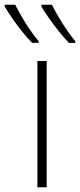

<svg xmlns="http://www.w3.org/2000/svg" viewBox="-74 -786 336 806"><path d="M122 0H83V-530H122ZM144 -766Q155 -744 171.5 -715.5Q188 -687 207 -659.5Q226 -632 242 -613V-606H215Q195 -627 173.5 -654Q152 -681 132.5 -708.5Q113 -736 100 -758V-766ZM-10 -766Q1 -744 17.5 -715.5Q34 -687 53 -659.5Q72 -632 88 -613V-606H61Q40 -627 18.5 -654Q-3 -681 -22 -708.5Q-41 -736 -54 -758V-766Z"/></svg>

Font: Noto Sans Disp ExtLt
Style: Regular
Weight: 200
Designer: Monotype Design Team
Foundry: Monotype Imaging Inc.
Version: Version 2.000;GOOG;noto-source:20170915:90ef993387c0